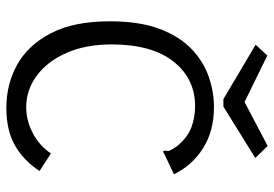

<svg xmlns="http://www.w3.org/2000/svg" viewBox="-146 -686 843 590"><g transform="rotate(90 275.0 -391.5)"><path d="M313 10Q238 10 178 -24Q118 -58 82 -128Q46 -198 46 -308Q46 -400 69.5 -461.5Q93 -523 131.5 -559.5Q170 -596 216.5 -612Q263 -628 309 -628Q383 -628 436 -594.5Q489 -561 516 -505L455 -476L446 -471L443 -478Q446 -486 443 -492.5Q440 -499 431 -513Q403 -547 372 -558.5Q341 -570 307 -570Q222 -570 169.5 -503.5Q117 -437 117 -313Q117 -234 143 -175Q169 -116 213 -83.5Q257 -51 310 -51Q351 -51 390 -71.5Q429 -92 452 -127L506 -92Q473 -42 426.5 -16Q380 10 313 10ZM429 -793 466 -755 308 -657H285L118 -756L151 -792L294 -722Z"/></g></svg>

Font: Inconsolata SemiExpanded
Style: Regular
Weight: 400
Width: 6
Monospace: yes
Designer: Raph Levien, Cyreal, Brenton Simpson
Foundry: Raph Levien, Cyreal, Google
Version: Version 3.000; ttfautohint (v1.8.2.53-6de2)